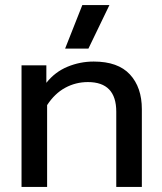

<svg xmlns="http://www.w3.org/2000/svg" viewBox="-20 -738 640 758"><path d="M305 -718H412L329 -546H237ZM65 -480H163V-411Q197 -454 246.5 -474.5Q296 -495 350 -495Q446 -495 493 -444Q540 -393 540 -307V0H439V-297Q439 -414 327 -414Q279 -414 237.5 -391.5Q196 -369 166 -323V0H65Z"/></svg>

Font: Prompt
Style: Regular
Weight: 400
Designer: Katatrad Team
Foundry: CadsonDemak
Version: Version 1.001